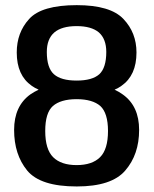

<svg xmlns="http://www.w3.org/2000/svg" viewBox="-20 -700 585 728"><path d="M271 7C359 7 420.5 -13 455 -53.5C490 -94 507.5 -145 507.5 -207.5C507.5 -267.5 487 -312 446 -341.5C436.5 -348.5 426 -354.5 414.5 -360C424 -364 433 -369 440.5 -374.5C478.5 -401 497.5 -443 497.5 -501C497.5 -551 481 -593.5 448 -628C415 -663 356 -680.5 271 -680.5C182.5 -680.5 122 -663 90.5 -628C59 -593.5 43.5 -551 43.5 -501C43.5 -443 62.5 -401 100.5 -374.5C108.5 -369 117 -364 126.5 -360C115 -354.5 104.5 -348.5 95 -342C54 -312.5 33.5 -267.5 33.5 -207.5C33.5 -145 50 -94 83 -53.5C116.5 -13 179 7 271 7ZM270.5 -74C231.5 -74 201.5 -84 181.5 -104C161.5 -124 151.5 -157 151.5 -203.5C151.5 -249 161 -280.5 180.5 -298C200 -315 230 -324 270.5 -324C311 -324 341 -315 360.5 -298C379.5 -280.5 389.5 -249 389.5 -203.5C389.5 -157 379.5 -124 359.5 -104C339.5 -84 309.5 -74 270.5 -74ZM270.5 -394.5C231 -394.5 202.5 -402.5 184.5 -418.5C166.5 -434.5 157.5 -463 157.5 -503C157.5 -536 167 -560.5 186 -577C205 -593 233 -601 270.5 -601C308 -601 336 -593 355 -577C373.5 -560.5 383 -536 383 -503C383 -463 374 -434.5 356.5 -418.5C338.5 -402.5 310 -394.5 270.5 -394.5Z"/></svg>

Font: Anybody Medium
Style: Regular
Weight: 500
Designer: Tyler Finck
Foundry: Etcetera Type Company
Version: Version 1.110